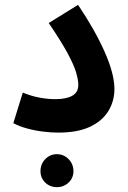

<svg xmlns="http://www.w3.org/2000/svg" viewBox="-20 -541 530 792"><path d="M35 -33 74 -159Q108 -145 142 -138.5Q176 -132 208 -132Q253 -132 278 -146Q303 -160 303 -191Q303 -211 294 -242Q285 -273 258.5 -322Q232 -371 181 -446L302 -521Q372 -417 412 -326.5Q452 -236 452 -174Q452 -124 427 -83Q402 -42 351 -18Q300 6 221 6Q193 6 159 2Q125 -2 92 -11Q59 -20 35 -33ZM215 231Q186 231 166.5 212Q147 193 147 165Q147 136 166.5 115.5Q186 95 215 95Q243 95 263 115.5Q283 136 283 165Q283 193 263 212Q243 231 215 231Z"/></svg>

Font: Noto Sans Arabic SemCond
Style: Bold
Weight: 700
Width: 4
Designer: Monotype Design Team, Nadine Chahine, Nizar Qandah and Khaled Hosny
Foundry: Monotype Imaging Inc.
Version: Version 2.012; ttfautohint (v1.8.4.7-5d5b)